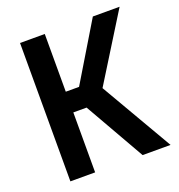

<svg xmlns="http://www.w3.org/2000/svg" viewBox="-126 -793 834 897"><g transform="rotate(-20 291.5 -344.0)"><path d="M72 0V-688H195V-401H261L434 -688H567L362 -358L570 0H431L261 -298H195V0Z"/></g></svg>

Font: Saira SemiCondensed SemiBold
Style: Regular
Weight: 600
Width: 4
Designer: Hector Gatti with collaboration of the Omnibus-Type team
Foundry: Omnibus-Type
Version: Version 1.101